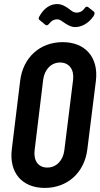

<svg xmlns="http://www.w3.org/2000/svg" viewBox="-20 -915 493 943"><path d="M349 -782C375 -782 411 -795 439 -835C446 -846 446 -854 441 -858L413 -880C407 -884 401 -883 396 -875C384 -858 370 -853 357 -853C339 -853 329 -864 318 -872C301 -884 284 -895 260 -895C229 -895 196 -877 172 -832C168 -825 170 -820 175 -816L203 -793C208 -789 214 -790 220 -797C233 -814 246 -820 260 -820C276 -820 283 -811 299 -801C316 -790 331 -782 349 -782ZM200 8C311 8 395 -67 409 -182L451 -518C465 -633 399 -708 288 -708C176 -708 93 -633 79 -518L38 -182C24 -67 88 8 200 8ZM212 -92C167 -92 144 -127 150 -177L192 -523C198 -573 231 -608 275 -608C320 -608 345 -573 339 -523L296 -177C290 -127 257 -92 212 -92Z"/></svg>

Font: Barlow Condensed SemiBold
Style: Italic
Weight: 600
Width: 3
Italic angle: -7°
Designer: Jeremy Tribby
Foundry: Tribby Type
Version: Version 1.422;hotconv 1.0.109;makeotfexe 2.5.65596